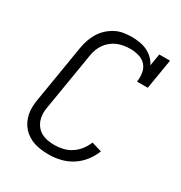

<svg xmlns="http://www.w3.org/2000/svg" viewBox="-175 -870 950 1005"><g transform="rotate(30 300.0 -367.5)"><path d="M263 8Q240 8 218 5.5Q196 3 175 -3.5Q154 -10 136 -21.5Q118 -33 104 -48.5Q90 -64 81 -83Q72 -102 67.5 -123.5Q63 -145 64 -167.5Q65 -190 69 -213L126 -558Q130 -582 138 -606Q146 -630 159.5 -652.5Q173 -675 192.5 -693Q212 -711 235 -723Q258 -735 283 -739Q308 -743 333 -743Q357 -743 381 -739Q405 -735 426 -725Q447 -715 463.5 -699Q480 -683 490 -663L502 -735H567L537 -554H472Q476 -581 472 -607Q468 -633 451.5 -651.5Q435 -670 409.5 -677.5Q384 -685 358 -685Q339 -685 319.5 -682Q300 -679 281.5 -671.5Q263 -664 246.5 -651Q230 -638 218.5 -621.5Q207 -605 200 -586.5Q193 -568 190 -548L133 -203Q129 -183 129.5 -162.5Q130 -142 136.5 -123.5Q143 -105 155.5 -90Q168 -75 185 -66Q202 -57 222 -53.5Q242 -50 263 -50Q288 -50 314 -56Q340 -62 363 -77Q386 -92 403 -114Q420 -136 430 -161L491 -143Q478 -109 454.5 -79Q431 -49 399.5 -29Q368 -9 332.5 -0.5Q297 8 263 8Z"/></g></svg>

Font: Iosevka Curly Slab LtEx
Style: Italic
Weight: 300
Width: 7
Italic angle: -9°
Monospace: yes
Designer: Belleve Invis
Foundry: Belleve Invis
Version: Version 11.1.0; ttfautohint (v1.8.3)